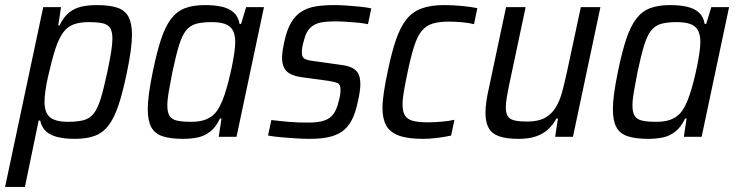

<svg xmlns="http://www.w3.org/2000/svg" viewBox="-41 -538 2895 755"><path d="M-21 197 129 -510H199L188 -438H193Q210 -473 232.5 -490Q255 -507 282 -512.5Q309 -518 339 -518Q389 -518 419.5 -508Q450 -498 464 -472.5Q478 -447 478 -401Q478 -375 473 -338Q468 -301 458 -253Q442 -175 425 -124.5Q408 -74 386 -45Q364 -16 332 -4Q300 8 253 8Q214 8 185.5 1Q157 -6 140 -21.5Q123 -37 117 -64H111L57 197ZM227 -59Q264 -59 288 -65.5Q312 -72 327.5 -91.5Q343 -111 355 -150Q367 -189 381 -255Q391 -302 396 -333.5Q401 -365 401 -387Q401 -414 392 -428Q383 -442 362.5 -446.5Q342 -451 308 -451Q278 -451 256 -444.5Q234 -438 219 -423.5Q204 -409 193 -386Q185 -371 177 -346.5Q169 -322 161.5 -293Q154 -264 147.5 -235Q141 -206 137.5 -180.5Q134 -155 134 -138Q134 -95 155.5 -77Q177 -59 227 -59Z M679 8Q630 8 599 -2Q568 -12 554 -37.5Q540 -63 540 -109Q540 -135 545 -172Q550 -209 560 -257Q576 -335 593 -385.5Q610 -436 632.5 -465Q655 -494 687 -506Q719 -518 765 -518Q803 -518 831.5 -511.5Q860 -505 878 -489Q896 -473 901 -444H907L927 -510H997L889 0H819L830 -72H824Q808 -38 785.5 -20.5Q763 -3 736.5 2.5Q710 8 679 8ZM710 -59Q741 -59 762.5 -66Q784 -73 799 -87Q814 -101 825 -124Q833 -139 841.5 -164Q850 -189 857.5 -218.5Q865 -248 871 -277Q877 -306 880.5 -331.5Q884 -357 884 -372Q884 -415 863 -433Q842 -451 791 -451Q754 -451 730.5 -444.5Q707 -438 691 -418.5Q675 -399 663 -360Q651 -321 637 -255Q628 -209 622.5 -177Q617 -145 617 -123Q617 -96 626 -82Q635 -68 656 -63.5Q677 -59 710 -59Z M1177 8Q1151 8 1120.5 6Q1090 4 1062 1.5Q1034 -1 1013 -5L1026 -66Q1044 -64 1062 -62Q1080 -60 1098 -58.5Q1116 -57 1134 -56.5Q1152 -56 1171 -56Q1212 -56 1235.5 -64.5Q1259 -73 1271.5 -91.5Q1284 -110 1290 -137Q1294 -150 1296 -162Q1298 -174 1298 -185Q1298 -206 1287 -211Q1276 -216 1251 -220L1141 -235Q1102 -241 1085 -259Q1068 -277 1068 -312Q1068 -323 1070.5 -339.5Q1073 -356 1077 -374Q1087 -421 1104 -449.5Q1121 -478 1145.5 -493Q1170 -508 1201.5 -513Q1233 -518 1273 -518Q1298 -518 1325 -516Q1352 -514 1377 -511.5Q1402 -509 1419 -505L1406 -443Q1386 -447 1364 -449Q1342 -451 1319.5 -452.5Q1297 -454 1274 -454Q1244 -454 1220.5 -449.5Q1197 -445 1180 -429.5Q1163 -414 1155 -382Q1151 -369 1148.5 -357Q1146 -345 1146 -332Q1146 -313 1156.5 -307Q1167 -301 1192 -298L1299 -283Q1324 -280 1341 -272.5Q1358 -265 1367 -250Q1376 -235 1376 -206Q1376 -195 1373.5 -177Q1371 -159 1366 -138Q1357 -93 1341.5 -64.5Q1326 -36 1303.5 -20.5Q1281 -5 1250 1.5Q1219 8 1177 8Z M1622 8Q1562 8 1527 -5Q1492 -18 1477.5 -45Q1463 -72 1463 -113Q1463 -138 1468.5 -175.5Q1474 -213 1484 -259Q1499 -332 1516 -381.5Q1533 -431 1556.5 -461Q1580 -491 1616 -504.5Q1652 -518 1706 -518Q1740 -518 1776 -514.5Q1812 -511 1836 -506L1823 -443Q1803 -448 1775.5 -450.5Q1748 -453 1725 -453Q1685 -453 1659.5 -445Q1634 -437 1617 -416Q1600 -395 1587.5 -356Q1575 -317 1562 -255Q1553 -212 1547.5 -180.5Q1542 -149 1542 -127Q1542 -98 1552 -83Q1562 -68 1584 -62.5Q1606 -57 1642 -57Q1666 -57 1695.5 -59.5Q1725 -62 1746 -67L1733 -5Q1711 0 1680.5 4Q1650 8 1622 8Z M1998 8Q1949 8 1920.5 -2.5Q1892 -13 1880 -36Q1868 -59 1868 -94Q1868 -114 1871.5 -139Q1875 -164 1882 -194L1949 -510H2026L1963 -213Q1956 -180 1952 -156Q1948 -132 1948 -116Q1948 -92 1956.5 -80Q1965 -68 1984 -64Q2003 -60 2033 -60Q2075 -60 2101.5 -74.5Q2128 -89 2144 -115Q2160 -141 2169.5 -176.5Q2179 -212 2188 -253L2243 -510H2320L2212 0H2142L2153 -72H2147Q2135 -49 2115.5 -30.5Q2096 -12 2067.5 -2Q2039 8 1998 8Z M2508 8Q2459 8 2428 -2Q2397 -12 2383 -37.5Q2369 -63 2369 -109Q2369 -135 2374 -172Q2379 -209 2389 -257Q2405 -335 2422 -385.5Q2439 -436 2461.5 -465Q2484 -494 2516 -506Q2548 -518 2594 -518Q2632 -518 2660.5 -511.5Q2689 -505 2707 -489Q2725 -473 2730 -444H2736L2756 -510H2826L2718 0H2648L2659 -72H2653Q2637 -38 2614.5 -20.5Q2592 -3 2565.5 2.5Q2539 8 2508 8ZM2539 -59Q2570 -59 2591.5 -66Q2613 -73 2628 -87Q2643 -101 2654 -124Q2662 -139 2670.5 -164Q2679 -189 2686.5 -218.5Q2694 -248 2700 -277Q2706 -306 2709.5 -331.5Q2713 -357 2713 -372Q2713 -415 2692 -433Q2671 -451 2620 -451Q2583 -451 2559.5 -444.5Q2536 -438 2520 -418.5Q2504 -399 2492 -360Q2480 -321 2466 -255Q2457 -209 2451.5 -177Q2446 -145 2446 -123Q2446 -96 2455 -82Q2464 -68 2485 -63.5Q2506 -59 2539 -59Z"/></svg>

Font: Saira SemiCondensed
Style: Italic
Weight: 400
Width: 4
Italic angle: -12°
Designer: Hector Gatti with collaboration of the Omnibus-Type team
Foundry: Omnibus-Type
Version: Version 1.101